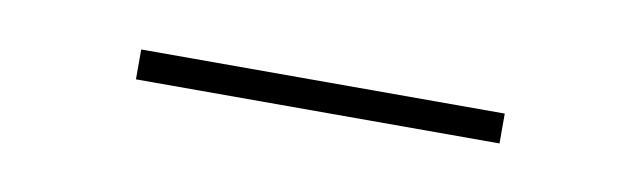

<svg xmlns="http://www.w3.org/2000/svg" viewBox="-22 -326 484 145"><g transform="rotate(10 220.0 -253.5)"><path d="M359.4 -241.7H80.6V-264.6H359.4Z"/></g></svg>

Font: Vazirmatn FD NL Thin
Style: Regular
Weight: 100
Designer: Saber Rastikerdar
Foundry: Saber Rastikerdar
Version: Version 33.003